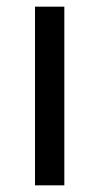

<svg xmlns="http://www.w3.org/2000/svg" viewBox="-20 -556 298 576"><path d="M173 0H85V-536H173Z"/></svg>

Font: Noto Sans Palmyrene
Style: Regular
Weight: 400
Designer: Monotype Design Team
Foundry: Monotype Imaging Inc.
Version: Version 2.001; ttfautohint (v1.8.4.7-5d5b)